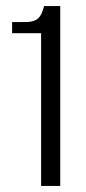

<svg xmlns="http://www.w3.org/2000/svg" viewBox="-20 -611 281 631"><path d="M115.1 0V-501.8H19.8V-538.4L70.4 -538.7Q94.9 -540.2 106.3 -551.3Q117.7 -562.4 124.9 -591H178V0Z"/></svg>

Font: Alumni Sans Thin
Style: Regular
Weight: 100
Designer: Robert E. Leuschke
Foundry: Robert E. Leuschke
Version: Version 1.018